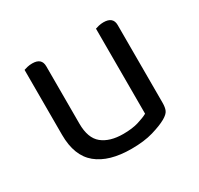

<svg xmlns="http://www.w3.org/2000/svg" viewBox="-110 -600 771 745"><g transform="rotate(-30 275.0 -227.0)"><path d="M75 -460Q80 -462 90.5 -464.5Q101 -467 113 -467Q155 -467 155 -430V-173Q155 -108 189 -80.5Q223 -53 283 -53Q323 -53 351 -61.5Q379 -70 395 -79V-460Q400 -462 410.5 -464.5Q421 -467 432 -467Q475 -467 475 -430V-82Q475 -61 469.5 -48.5Q464 -36 443 -24Q420 -11 379.5 1Q339 13 282 13Q182 13 128.5 -31Q75 -75 75 -169Z"/></g></svg>

Font: Baloo 2 Latin
Style: Regular
Weight: 400
Designer: Sarang Kulkarni and Ek Type
Foundry: Ek Type
Version: Version 1.001